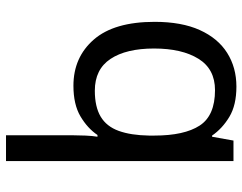

<svg xmlns="http://www.w3.org/2000/svg" viewBox="-106 -480 826 655"><g transform="rotate(90 307.5 -153.0)"><path d="M442 11Q442 -7 443 -31Q444 -55 447 -72H441Q418 -38 377.5 -14Q337 10 273 10Q176 10 115.5 -59.5Q55 -129 55 -267Q55 -359 83 -421Q111 -483 161 -514.5Q211 -546 276 -546Q339 -546 379 -522Q419 -498 443 -463H447L460 -536H530V240H442ZM290 -63Q345 -63 378.5 -83Q412 -103 427 -144.5Q442 -186 443 -248V-266Q443 -368 409 -420.5Q375 -473 288 -473Q216 -473 181 -416.5Q146 -360 146 -265Q146 -170 181.5 -116.5Q217 -63 290 -63Z"/></g></svg>

Font: hingu115
Style: Book
Weight: 400
Designer: Jelle Bosma - Monotype Design Team
Foundry: Monotype Imaging Inc.
Version: Version 2.003